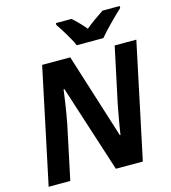

<svg xmlns="http://www.w3.org/2000/svg" viewBox="-132 -1041 1025 1148"><g transform="rotate(-15 380.0 -467.0)"><path d="M177 -714H351L517 -188H521Q523 -203 527 -226.5Q531 -250 535.5 -276.5Q540 -303 545 -329.5Q550 -356 554 -376L626 -714H760L609 0H442L268 -540H263Q262 -534 259 -511Q256 -488 251.5 -457.5Q247 -427 241.5 -394.5Q236 -362 231 -336L160 0H26ZM321 -934H418Q435 -919 457.5 -896Q480 -873 497 -852Q526 -876 553.5 -895.5Q581 -915 610 -934H716V-922Q701 -909 682 -890Q663 -871 642.5 -850.5Q622 -830 603.5 -810Q585 -790 572 -774H407Q400 -792 389 -811.5Q378 -831 366.5 -851Q355 -871 343 -889Q331 -907 321 -922Z"/></g></svg>

Font: BC Sans
Style: Bold Italic
Weight: 700
Italic angle: -12°
Designer: Monotype Design Team
Province of B.C.
Foundry: Monotype Imaging Inc.
Version: Version 2.000;GOOG;noto-source:20170915:90ef993387c0